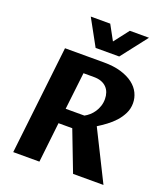

<svg xmlns="http://www.w3.org/2000/svg" viewBox="-168 -1073 1043 1191"><g transform="rotate(20 354.0 -477.5)"><path d="M262.2 -264.6 232.4 0H59.6L141.1 -715.3H397.9Q463.4 -715.3 511.7 -700.7Q560.1 -686 591.8 -661.6Q623.5 -637.2 638.9 -605.2Q654.3 -573.2 654.3 -538.6Q654.3 -502 638.9 -470.7Q623.5 -439.5 599.9 -413.3Q576.2 -387.2 547.4 -366Q518.6 -344.7 491.7 -328.1L655.3 0H454.6L353 -264.6ZM273.4 -363.8H397Q412.6 -372.1 428 -385.5Q443.4 -398.9 455.3 -416.7Q467.3 -434.6 474.6 -456.3Q481.9 -478 481.9 -502.9Q481.9 -525.9 475.1 -545.4Q468.3 -564.9 454.3 -579.1Q440.4 -593.3 419.7 -601.1Q398.9 -608.9 371.1 -608.9H301.8ZM608.4 -954.6 474.6 -782.2H318.8L224.1 -954.6H352.5L406.2 -856.4L481.9 -954.6Z"/></g></svg>

Font: Proza Libre
Style: Bold Italic
Weight: 700
Designer: Jasper de Waard
Foundry: Jasper de Waard
Version: Version 1.000; ttfautohint (v1.4.1.8-43bc)